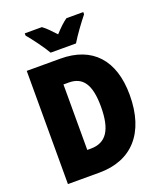

<svg xmlns="http://www.w3.org/2000/svg" viewBox="-165 -1033 961 1138"><g transform="rotate(-20 315.5 -463.5)"><path d="M234 -767H394C418 -808 468 -876 498 -913V-927H392C367 -910 343 -886 313 -854C284 -885 262 -909 237 -927H129V-913C158 -879 213 -805 234 -767ZM589 -372C589 -593 476 -714 276 -714H64V0H263C466 0 589 -131 589 -372ZM405 -365C405 -219 361 -151 263 -151H241V-564H274C362 -564 405 -506 405 -365Z"/></g></svg>

Font: Noto Sans Armenian Condensed Black
Style: Regular
Weight: 900
Width: 3
Designer: Monotype Design Team
Foundry: Monotype Imaging Inc.
Version: Version 2.008